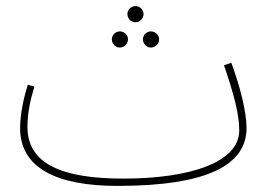

<svg xmlns="http://www.w3.org/2000/svg" viewBox="-20 -589 909 630"><path d="M424 -516C439 -516 451 -528 451 -543C451 -557 439 -569 424 -569C410 -569 398 -557 398 -543C398 -528 410 -516 424 -516ZM373 -433C388 -433 400 -445 400 -460C400 -474 388 -486 373 -486C359 -486 347 -474 347 -460C347 -445 359 -433 373 -433ZM475 -433C490 -433 502 -445 502 -460C502 -474 490 -486 475 -486C461 -486 449 -474 449 -460C449 -445 461 -433 475 -433ZM366 21C663 21 789 -49 789 -169C789 -221 768 -305 739 -383L715 -375C748 -278 765 -214 765 -161C765 -55 600 -3 385 -3C183 -3 70 -51 70 -173C70 -221 81 -266 93 -305L71 -311C58 -269 46 -214 46 -169C46 -39 163 21 366 21Z"/></svg>

Font: Noto Sans Arabic SemCond Thin
Style: Regular
Weight: 100
Width: 4
Designer: Monotype Design Team, Nadine Chahine, Nizar Qandah and Khaled Hosny
Foundry: Monotype Imaging Inc.
Version: Version 2.012